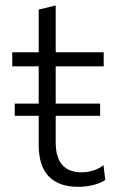

<svg xmlns="http://www.w3.org/2000/svg" viewBox="-20 -692 446 722"><path d="M35.5 -256.5V-302.5H125.5V-442.5H26V-495.5H125.5V-656L189.5 -671.5V-495.5H370V-442.5H189.5V-302.5H356.5V-256.5H189.5V-156Q189.5 -44 287.5 -44Q307 -44 329.5 -50.5Q352 -57 369 -71L376 -15.5Q361.5 -4.5 333.5 3Q305.5 10.5 273.5 10.5Q201.5 10.5 163.5 -28.5Q125.5 -67.5 125.5 -147.5V-256.5Z"/></svg>

Font: Heraclito Light
Style: Regular
Weight: 300
Designer: Kostas Bartsokas (font) & Cristiano Sobral (main changes)
Foundry: Kostas Bartsokas (font) & Cristiano Sobral (main changes)
Version: Version 1.00;July 8, 2020;FontCreator 13.0.0.2655 64-bit